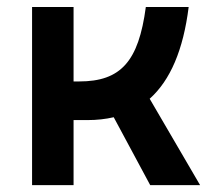

<svg xmlns="http://www.w3.org/2000/svg" viewBox="-20 -538 626 558"><path d="M73.2 0H193.8V-189H234.4C261.7 -189 287.1 -191.9 310.5 -197.3L416.5 0H561.5L415 -251C475.1 -304.7 512.7 -393.1 528.3 -517.6H403.8C382.8 -359.4 331.1 -301.3 210 -301.3H193.8V-517.6H73.2Z"/></svg>

Font: Cascadia Code NF SemiBold
Style: Regular
Weight: 600
Monospace: yes
Designer: Aaron Bell
Foundry: Saja Typeworks
Version: Version 2404.023